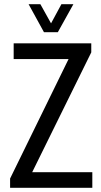

<svg xmlns="http://www.w3.org/2000/svg" viewBox="-20 -893 480 913"><path d="M28 0V-44L306 -612H45V-687H414V-644L133 -74H419V0ZM116 -873H172L240 -751H206L272 -873H329L255 -740H189Z"/></svg>

Font: Archivo ExtraCondensed
Style: Regular
Weight: 400
Width: 2
Designer: Hector Gatti
Foundry: Omnibus-Type
Version: Version 2.001